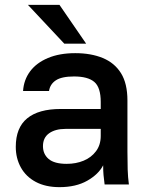

<svg xmlns="http://www.w3.org/2000/svg" viewBox="-20 -760 610 791"><path d="M225 11Q168 11 127.5 -10.5Q87 -32 66 -70Q45 -108 45 -155Q45 -234 92 -272.5Q139 -311 230 -311H395V-340Q395 -400 368.5 -422.5Q342 -445 285 -445Q234 -445 210 -429Q186 -413 182 -385H75Q78 -431 104 -466Q130 -501 177.5 -521Q225 -541 290 -541Q355 -541 403.5 -521Q452 -501 478.5 -458.5Q505 -416 505 -346V-135Q505 -93 506 -61.5Q507 -30 511 0H411Q408 -23 406.5 -39Q405 -55 405 -79Q386 -42 339.5 -15.5Q293 11 225 11ZM255 -85Q293 -85 324.5 -98Q356 -111 375.5 -137Q395 -163 395 -200V-229H250Q208 -229 182.5 -211Q157 -193 157 -158Q157 -125 180.5 -105Q204 -85 255 -85ZM245 -580 95 -740H225L335 -580Z"/></svg>

Font: Golos Text Medium
Style: Regular
Weight: 500
Designer: A.Korolkova, Vitaly Kuzmin
Foundry: ParaType Ltd
Version: Version 2.004